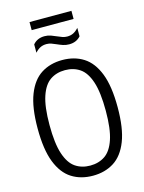

<svg xmlns="http://www.w3.org/2000/svg" viewBox="-149 -1122 911 1217"><g transform="rotate(-15 306.0 -513.5)"><path d="M306 9.5Q226.5 9.5 167.5 -28Q108.5 -65.5 76 -148.8Q43.5 -232 43.5 -370Q43.5 -508 76 -591.2Q108.5 -674.5 167.5 -712Q226.5 -749.5 306 -749.5Q385.5 -749.5 444.5 -712Q503.5 -674.5 536 -591.2Q568.5 -508 568.5 -370Q568.5 -232 536 -148.8Q503.5 -65.5 444.5 -28Q385.5 9.5 306 9.5ZM306 -57Q362 -57 403.2 -85Q444.5 -113 467.2 -180.8Q490 -248.5 490 -367.5Q490 -489 467.2 -557.8Q444.5 -626.5 403.2 -654.8Q362 -683 306 -683Q250 -683 208.8 -655Q167.5 -627 144.8 -559.2Q122 -491.5 122 -372.5Q122 -251 144.8 -182.2Q167.5 -113.5 208.8 -85.2Q250 -57 306 -57ZM375.5 -834Q354 -834 335 -840.5Q316 -847 298.5 -855Q283 -862 267.5 -867.5Q252 -873 236 -873Q212.5 -873 194.8 -864Q177 -855 160.5 -836.5V-891Q188.5 -924.5 236.5 -924.5Q258 -924.5 277 -917.8Q296 -911 313.5 -903Q329 -896 344.5 -890.5Q360 -885 376 -885Q399.5 -885 417.2 -894Q435 -903 451.5 -921.5V-866.5Q423.5 -834 375.5 -834ZM168.5 -982.5V-1035.5H443.5V-982.5Z"/></g></svg>

Font: Encode Sans Cnd
Style: Regular
Weight: 400
Width: 3
Designer: Multiple Designers
Foundry: Impallari Type
Version: Version 3.002; ttfautohint (v1.8.3) -l 8 -r 50 -G 200 -x 14 